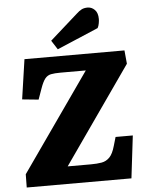

<svg xmlns="http://www.w3.org/2000/svg" viewBox="-62 -1005 809 1054"><g transform="rotate(-5 342.5 -477.5)"><path d="M649 -629 276 -96H404Q438 -96 463.5 -100.5Q489 -105 507.5 -124Q526 -143 538 -186L552 -234H647L619 0H42L43 -73L421 -612H283Q249 -612 229 -608Q209 -604 196 -587.5Q183 -571 170 -534L149 -475L59 -484L91 -703H642ZM398 -926Q415 -942 428.5 -948.5Q442 -955 461 -955Q483 -955 500 -938Q517 -921 517 -887Q517 -878 514.5 -863.5Q512 -849 506 -838L278 -741L246 -791Z"/></g></svg>

Font: Literata 18pt ExtraBold
Style: Italic
Weight: 800
Italic angle: -2°
Designer: Latin by Veronika Burian and Jose Scaglione. Greek by Irene Vlachou. Cyrillic by Vera Evstafieva
Foundry: TypeTogether
Version: Version 3.103;gftools[0.9.29]